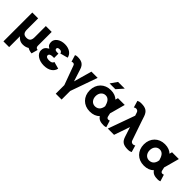

<svg xmlns="http://www.w3.org/2000/svg" viewBox="188 -1959 3398 3398"><g transform="rotate(45 1887.0 -260.5)"><path d="M547.4 13.2 580.6 -106.4C547.4 -106.4 530.8 -130.4 530.8 -159.7V-507.8H384.3V-228.5C384.3 -157.2 359.9 -117.2 288.1 -117.2C216.3 -117.2 191.9 -157.2 191.9 -228.5V-507.8H45.4V214.8H188.5V-56.6C213.9 -22.9 256.8 13.2 325.7 13.2C372.6 13.2 412.1 2 443.4 -19C469.2 -2.9 503.9 9.8 547.4 13.2Z M851.6 -319.8C815.4 -319.8 795.9 -332.5 795.9 -356C795.9 -378.9 815.4 -390.6 851.6 -390.6C887.2 -390.6 908.2 -369.1 908.2 -345.7L1052.7 -384.8C1041.5 -457.5 970.2 -521 851.6 -521C732.4 -521 648.9 -455.1 648.9 -377.9C648.9 -330.1 659.2 -296.9 710.9 -268.1C645.5 -232.9 626 -194.3 626 -141.6C626 -57.1 719.2 13.2 851.6 13.2C975.6 13.2 1056.2 -44.4 1071.8 -129.4L940.9 -165.5C934.1 -132.3 905.8 -117.2 851.6 -117.2C796.9 -117.2 772 -137.2 772 -164.1C772 -190.9 796.9 -211.4 851.6 -211.4H887.2V-319.8Z M1501.5 0 1681.2 -507.8H1524.9L1429.2 -168L1358.4 -388.2C1326.7 -502.4 1255.9 -521 1164.6 -521C1147 -521 1124.5 -515.6 1112.8 -509.3L1151.9 -382.8C1158.7 -386.2 1172.4 -390.6 1181.2 -390.6C1207 -390.6 1218.3 -377.4 1225.6 -353L1355 0V214.8H1501.5Z M2044.4 -587.4 2154.8 -712.4H1986.8L1899.9 -587.4ZM2406.7 1.5 2367.2 -125C2360.8 -121.6 2347.2 -117.2 2338.4 -117.2C2314 -117.2 2301.8 -128.4 2294.9 -151.4C2289.6 -169.9 2285.2 -193.4 2279.8 -219.2C2283.2 -230.5 2286.6 -242.2 2290 -253.9L2358.9 -507.8H2189L2175.8 -458C2136.2 -495.6 2080.6 -521 2001 -521C1845.7 -521 1736.8 -412.1 1736.8 -253.9C1736.8 -95.7 1845.7 13.2 2001 13.2C2081.5 13.2 2141.6 -10.7 2187.5 -55.7C2224.6 3.9 2284.7 13.2 2354.5 13.2C2372.1 13.2 2394.5 7.8 2406.7 1.5ZM2001 -390.6C2077.6 -390.6 2109.4 -324.2 2130.4 -247.1C2116.7 -146 2058.1 -117.2 2001 -117.2C1932.6 -117.2 1883.3 -174.3 1883.3 -253.9C1883.3 -333.5 1932.6 -390.6 2001 -390.6Z M2777.3 -507.8 2743.2 -610.8C2710.4 -701.2 2661.1 -735.8 2548.8 -735.8C2504.4 -735.8 2488.3 -727.5 2466.3 -717.8L2504.4 -588.9C2516.6 -600.6 2526.9 -606 2548.8 -606C2575.7 -606 2597.7 -588.9 2604.5 -563L2624 -503.9L2442.9 0H2599.1L2701.7 -296.9L2762.2 -112.3C2792 -21.5 2840.8 13.2 2952.6 13.2C2997.6 13.2 3013.7 4.9 3035.6 -4.9L2997.6 -133.8C2984.9 -122.1 2975.1 -117.2 2952.6 -117.2C2926.3 -117.2 2903.8 -133.8 2897 -159.7Z M3760.7 1.5 3721.2 -125C3714.8 -121.6 3701.2 -117.2 3692.4 -117.2C3668 -117.2 3655.8 -128.4 3648.9 -151.4C3643.6 -169.9 3639.2 -193.4 3633.8 -219.2C3637.2 -230.5 3640.6 -242.2 3644 -253.9L3712.9 -507.8H3543L3529.8 -458C3490.2 -495.6 3434.6 -521 3355 -521C3199.7 -521 3090.8 -412.1 3090.8 -253.9C3090.8 -95.7 3199.7 13.2 3355 13.2C3435.5 13.2 3495.6 -10.7 3541.5 -55.7C3578.6 3.9 3638.7 13.2 3708.5 13.2C3726.1 13.2 3748.5 7.8 3760.7 1.5ZM3355 -390.6C3431.6 -390.6 3463.4 -324.2 3484.4 -247.1C3470.7 -146 3412.1 -117.2 3355 -117.2C3286.6 -117.2 3237.3 -174.3 3237.3 -253.9C3237.3 -333.5 3286.6 -390.6 3355 -390.6Z"/></g></svg>

Font: Giphurs ExtraBold
Style: Regular
Weight: 800
Version: Version 1.000